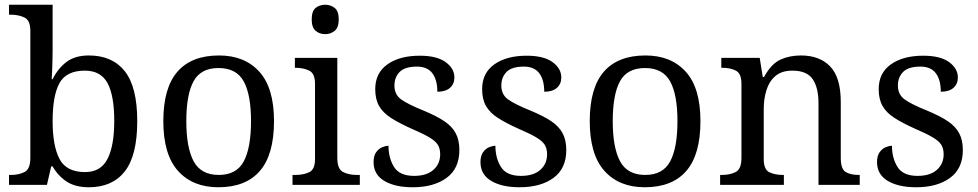

<svg xmlns="http://www.w3.org/2000/svg" viewBox="-20 -780 4126 810"><path d="M355 10Q297 10 260.5 -14.5Q224 -39 202 -78H196L178 0H18V-42H26Q60 -42 84 -54.5Q108 -67 108 -114V-650Q108 -694 83.5 -706Q59 -718 26 -718H18V-760H202V-576Q202 -559 201.5 -532.5Q201 -506 200 -481.5Q199 -457 198 -446H202Q225 -492 261 -519Q297 -546 355 -546Q454 -546 506.5 -479.5Q559 -413 559 -269Q559 -124 506.5 -57Q454 10 355 10ZM339 -54Q405 -54 433.5 -109.5Q462 -165 462 -270Q462 -377 433.5 -429.5Q405 -482 338 -482Q260 -482 231 -429.5Q202 -377 202 -269Q202 -165 231 -109.5Q260 -54 339 -54Z M901 10Q793 10 731 -59Q669 -128 669 -269Q669 -409 728.5 -477.5Q788 -546 904 -546Q1012 -546 1074 -477.5Q1136 -409 1136 -269Q1136 -128 1076.5 -59Q1017 10 901 10ZM903 -42Q978 -42 1008.5 -99.5Q1039 -157 1039 -269Q1039 -381 1008 -437Q977 -493 902 -493Q827 -493 796.5 -437Q766 -381 766 -269Q766 -157 797 -99.5Q828 -42 903 -42Z M1352 -636Q1328 -636 1311.5 -650Q1295 -664 1295 -698Q1295 -733 1311.5 -746.5Q1328 -760 1352 -760Q1375 -760 1392 -746.5Q1409 -733 1409 -698Q1409 -664 1392 -650Q1375 -636 1352 -636ZM1214 0V-42H1227Q1260 -42 1284.5 -53.5Q1309 -65 1309 -109V-426Q1309 -470 1284.5 -482Q1260 -494 1227 -494H1224V-536H1403V-114Q1403 -67 1427 -54.5Q1451 -42 1485 -42H1498V0Z M1721 10Q1646 10 1601 -17Q1556 -44 1556 -96Q1556 -123 1567 -138Q1578 -153 1592.5 -159Q1607 -165 1619 -165Q1619 -113 1642.5 -75.5Q1666 -38 1727 -38Q1780 -38 1808.5 -63.5Q1837 -89 1837 -129Q1837 -154 1826.5 -170Q1816 -186 1789.5 -201.5Q1763 -217 1714 -238Q1663 -261 1629.5 -282.5Q1596 -304 1579.5 -332.5Q1563 -361 1563 -404Q1563 -472 1614.5 -508.5Q1666 -545 1751 -545Q1823 -545 1860 -518Q1897 -491 1897 -453Q1897 -426 1878.5 -409.5Q1860 -393 1825 -393Q1825 -443 1804 -471Q1783 -499 1739 -499Q1688 -499 1666 -476.5Q1644 -454 1644 -419Q1644 -381 1672.5 -360.5Q1701 -340 1768 -313Q1821 -291 1854 -269Q1887 -247 1902.5 -218Q1918 -189 1918 -147Q1918 -69 1864 -29.5Q1810 10 1721 10Z M2172 10Q2097 10 2052 -17Q2007 -44 2007 -96Q2007 -123 2018 -138Q2029 -153 2043.5 -159Q2058 -165 2070 -165Q2070 -113 2093.5 -75.5Q2117 -38 2178 -38Q2231 -38 2259.5 -63.5Q2288 -89 2288 -129Q2288 -154 2277.5 -170Q2267 -186 2240.5 -201.5Q2214 -217 2165 -238Q2114 -261 2080.5 -282.5Q2047 -304 2030.5 -332.5Q2014 -361 2014 -404Q2014 -472 2065.5 -508.5Q2117 -545 2202 -545Q2274 -545 2311 -518Q2348 -491 2348 -453Q2348 -426 2329.5 -409.5Q2311 -393 2276 -393Q2276 -443 2255 -471Q2234 -499 2190 -499Q2139 -499 2117 -476.5Q2095 -454 2095 -419Q2095 -381 2123.5 -360.5Q2152 -340 2219 -313Q2272 -291 2305 -269Q2338 -247 2353.5 -218Q2369 -189 2369 -147Q2369 -69 2315 -29.5Q2261 10 2172 10Z M2700 10Q2592 10 2530 -59Q2468 -128 2468 -269Q2468 -409 2527.5 -477.5Q2587 -546 2703 -546Q2811 -546 2873 -477.5Q2935 -409 2935 -269Q2935 -128 2875.5 -59Q2816 10 2700 10ZM2702 -42Q2777 -42 2807.5 -99.5Q2838 -157 2838 -269Q2838 -381 2807 -437Q2776 -493 2701 -493Q2626 -493 2595.5 -437Q2565 -381 2565 -269Q2565 -157 2596 -99.5Q2627 -42 2702 -42Z M3018 0V-42H3026Q3060 -42 3084 -54.5Q3108 -67 3108 -114V-426Q3108 -470 3084.5 -482Q3061 -494 3028 -494H3023V-536H3185L3198 -455H3203Q3234 -511 3272.5 -528.5Q3311 -546 3359 -546Q3438 -546 3482.5 -499.5Q3527 -453 3527 -350V-114Q3527 -67 3547.5 -54.5Q3568 -42 3602 -42H3607V0H3433V-345Q3433 -410 3408.5 -446Q3384 -482 3323 -482Q3278 -482 3251.5 -459.5Q3225 -437 3213.5 -400Q3202 -363 3202 -320V-109Q3202 -65 3225.5 -53.5Q3249 -42 3282 -42H3287V0Z M3845 10Q3770 10 3725 -17Q3680 -44 3680 -96Q3680 -123 3691 -138Q3702 -153 3716.5 -159Q3731 -165 3743 -165Q3743 -113 3766.5 -75.5Q3790 -38 3851 -38Q3904 -38 3932.5 -63.5Q3961 -89 3961 -129Q3961 -154 3950.5 -170Q3940 -186 3913.5 -201.5Q3887 -217 3838 -238Q3787 -261 3753.5 -282.5Q3720 -304 3703.5 -332.5Q3687 -361 3687 -404Q3687 -472 3738.5 -508.5Q3790 -545 3875 -545Q3947 -545 3984 -518Q4021 -491 4021 -453Q4021 -426 4002.5 -409.5Q3984 -393 3949 -393Q3949 -443 3928 -471Q3907 -499 3863 -499Q3812 -499 3790 -476.5Q3768 -454 3768 -419Q3768 -381 3796.5 -360.5Q3825 -340 3892 -313Q3945 -291 3978 -269Q4011 -247 4026.5 -218Q4042 -189 4042 -147Q4042 -69 3988 -29.5Q3934 10 3845 10Z"/></svg>

Font: NotoSerif-Regular
Style: Regular
Weight: 400
Designer: Monotype Design Team
Foundry: Monotype Imaging Inc.
Version: Version 2.007; ttfautohint (v1.8) -l 8 -r 50 -G 200 -x 14 -D